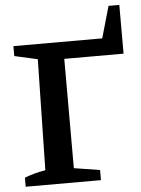

<svg xmlns="http://www.w3.org/2000/svg" viewBox="-55 -843 653 887"><g transform="rotate(-5 271.0 -399.5)"><path d="M482 -799H532V-573H257V-66L377 -47V0H28V-42Q75 -60 125 -68L135 -582L28 -606V-652H440Z"/></g></svg>

Font: Piazzolla SemiBold
Style: Regular
Weight: 600
Designer: Juan Pablo del Peral
Foundry: Huerta Tipografica
Version: Version 1.330